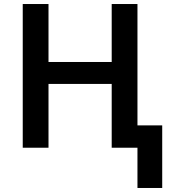

<svg xmlns="http://www.w3.org/2000/svg" viewBox="-20 -734 849 954"><path d="M663 200V0H535V-317H221V0H93V-714H221V-426H535V-714H663V-111H786V200Z"/></svg>

Font: Noto Sans SemiBold
Style: Regular
Weight: 600
Designer: Monotype Design Team
Foundry: Monotype Imaging Inc.
Version: Version 2.007